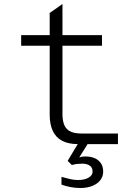

<svg xmlns="http://www.w3.org/2000/svg" viewBox="-20 -722 690 962"><path d="M370 0Q322 0 290.5 -17Q259 -34 244 -67Q229 -100 229 -147V-657L293 -702V-147Q293 -123 300 -101Q307 -79 327.5 -66Q348 -53 390 -53H571V0ZM86 -493V-546H491V-493ZM382 220Q356 220 331.5 215Q307 210 288 203V164Q312 171 332 175.5Q352 180 371 180Q404 180 424 168Q444 156 444 138Q444 118 430 108Q416 98 392 98Q379 98 365.5 99.5Q352 101 340 105L319 84L382 -21L420 -2L377 67Q388 63 395 62.5Q402 62 408 62Q435 62 454.5 70.5Q474 79 485.5 96Q497 113 497 138Q497 163 482 181.5Q467 200 441.5 210Q416 220 382 220Z"/></svg>

Font: Azeret Mono ExtraLight
Style: Regular
Weight: 250
Designer: Martin Vácha
Foundry: Displaay
Version: Version 1.002